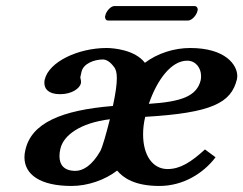

<svg xmlns="http://www.w3.org/2000/svg" viewBox="-20 -604 806 636"><path d="M603 -536C616 -536 632 -555 634 -568C635 -570 635 -571 635 -572C635 -578 632 -584 623 -584H359C346 -584 331 -565 329 -553C328 -551 328 -550 328 -548C328 -542 331 -536 338 -536ZM357 -383C364 -375 367 -363 367 -345C367 -324 363 -295 354 -253C184 -239 84 -197 64 -107C62 -99 61 -91 61 -83C61 -26 113 12 217 12C271 12 328 -8 368 -39C388 -15 426 12 508 12C586 12 653 -29 694 -83L659 -109C613 -67 577 -44 535 -44C486 -44 454 -89 454 -159C454 -177 456 -196 461 -217C682 -230 746 -263 765 -342C765 -345 766 -349 766 -352C766 -389 727 -445 610 -445C556 -445 501 -427 460 -396C427 -439 356 -445 333 -445C240 -445 142 -400 128 -340C127 -336 127 -333 127 -329C127 -311 139 -292 179 -292C218 -292 244 -311 248 -328C249 -333 248 -340 246 -348L250 -366C256.2 -394 293 -407 321 -407C333 -407 346 -398 357 -383ZM312 -103C285 -56 255 -38 230 -38C192 -38 177 -58 177 -87C177 -95 178 -103 180 -111C190 -156 246 -197 344 -209C332 -162 320 -118 312 -103ZM600 -403C629 -403 646 -378 646 -353C646 -348 646 -344 645 -339C632 -285 581 -267 473 -260C500 -339 547 -403 600 -403Z"/></svg>

Font: Linux Libertine O
Style: Bold Italic
Weight: 700
Italic angle: -11.5°
Designer: Philipp H. Poll
Foundry: Philipp H. Poll
Version: Version 4.1.0